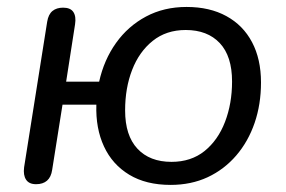

<svg xmlns="http://www.w3.org/2000/svg" viewBox="-20 -515 809 544"><path d="M463.4 8.9Q393.9 8.9 346.1 -20Q298.3 -48.9 274.6 -100.1Q250.8 -151.3 253 -218.4H157.1L127.8 -33.7Q124.9 -13.4 113.3 -3.2Q101.7 6.9 82.2 6.9Q62.3 6.9 53.9 -5.9Q45.4 -18.7 48.3 -41L113.7 -453.6Q117.1 -474.4 128.7 -483.9Q140.3 -493.3 158.8 -493.3Q179.7 -493.3 187.9 -480.9Q196.1 -468.5 192.7 -446.3L167.4 -283.6H260.9Q274.7 -345.6 308.7 -393.2Q342.7 -440.9 393.6 -468.1Q444.5 -495.3 508.6 -495.3Q574.2 -495.3 621.5 -469.3Q668.8 -443.4 694.1 -395.5Q719.5 -347.6 719.5 -281.2Q719.5 -219.4 701.4 -166.7Q683.3 -114 649.3 -74.4Q615.2 -34.8 568.4 -12.9Q521.5 8.9 463.4 8.9ZM465.9 -56.4Q521.4 -56.4 559.6 -87.1Q597.7 -117.9 617.6 -169.8Q637.5 -221.7 637.5 -284.1Q637.5 -355.8 602.7 -392.9Q567.8 -430 506.1 -430Q451.1 -430 412.7 -399.2Q374.3 -368.4 354.4 -317Q334.5 -265.7 334.5 -202.2Q334.5 -131 369.4 -93.7Q404.2 -56.4 465.9 -56.4Z"/></svg>

Font: Nunito ExtraLight
Style: Italic
Weight: 200
Italic angle: -9°
Designer: Vernon Adams
Foundry: Vernon Adams
Version: Version 3.602